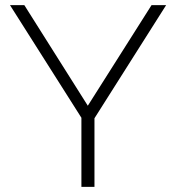

<svg xmlns="http://www.w3.org/2000/svg" viewBox="-20 -730 687 750"><path d="M75 -710 323 -317 572 -710H629L349 -268V0H298V-270L19 -710Z"/></svg>

Font: Oxford Sans
Style: Regular
Weight: 300
Designer: Matt McInerney, Pablo Impallari, Rodrigo Fuenzalida
Foundry: Matt McInerney, Pablo Impallari, Rodrigo Fuenzalida
Version: Version 3.000g; ttfautohint (v1.5) -l 8 -r 28 -G 28 -x 14 -D